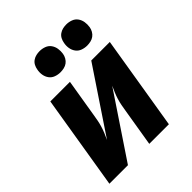

<svg xmlns="http://www.w3.org/2000/svg" viewBox="-209 -888 1018 1018"><g transform="rotate(-45 300.0 -379.5)"><path d="M21 0 108 -530H255L220 -318Q217 -299 213.5 -280.5Q210 -262 204.5 -244Q199 -226 191.5 -208Q184 -190 176 -173L415 -530H554L467 0H320L355 -212Q358 -231 361.5 -249.5Q365 -268 370.5 -286Q376 -304 383.5 -322Q391 -340 399 -357L160 0ZM456 -601Q437 -601 419.5 -607.5Q402 -614 391.5 -628.5Q381 -643 378 -661.5Q375 -680 379 -699Q381 -712 387.5 -724.5Q394 -737 405.5 -745Q417 -753 430 -756Q443 -759 456 -759Q475 -759 492.5 -752.5Q510 -746 520.5 -731.5Q531 -717 534 -698.5Q537 -680 534 -661Q532 -648 525 -635.5Q518 -623 507 -615Q496 -607 482.5 -604Q469 -601 456 -601ZM256 -601Q237 -601 219.5 -607.5Q202 -614 191.5 -628.5Q181 -643 178 -661.5Q175 -680 179 -699Q181 -712 187.5 -724.5Q194 -737 205.5 -745Q217 -753 230 -756Q243 -759 256 -759Q275 -759 292.5 -752.5Q310 -746 320.5 -731.5Q331 -717 334 -698.5Q337 -680 334 -661Q332 -648 325 -635.5Q318 -623 307 -615Q296 -607 282.5 -604Q269 -601 256 -601Z"/></g></svg>

Font: Iosevka Curly HvExObl
Style: Regular
Weight: 900
Width: 7
Italic angle: -9°
Monospace: yes
Designer: Belleve Invis
Foundry: Belleve Invis
Version: Version 11.1.0; ttfautohint (v1.8.3)